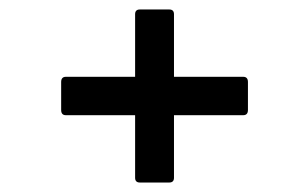

<svg xmlns="http://www.w3.org/2000/svg" viewBox="-20 -503 612 405"><path d="M275 -118Q265 -118 265 -128V-260H119Q109 -260 109 -271V-330Q109 -341 119 -341H265V-473Q265 -483 275 -483H337Q347 -483 347 -473V-341H493Q503 -341 503 -330V-271Q503 -260 493 -260H347V-128Q347 -118 337 -118Z"/></svg>

Font: Sofia Sans Semi Condensed SemiBold
Style: Italic
Weight: 600
Italic angle: -9°
Version: Version 4.100